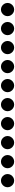

<svg xmlns="http://www.w3.org/2000/svg" viewBox="1841 -2400 318 4040"><g transform="rotate(-90 2000.0 -380.0)"><path d="M80 -380Q80 -342 99 -310.5Q118 -279 149.5 -260Q181 -241 219 -241Q257 -241 288.5 -260Q320 -279 339 -310.5Q358 -342 358 -380Q358 -418 339 -449.5Q320 -481 288.5 -500Q257 -519 219 -519Q181 -519 149.5 -500Q118 -481 99 -449.5Q80 -418 80 -380Z M480 -380Q480 -342 499 -310.5Q518 -279 549.5 -260Q581 -241 619 -241Q657 -241 688.5 -260Q720 -279 739 -310.5Q758 -342 758 -380Q758 -418 739 -449.5Q720 -481 688.5 -500Q657 -519 619 -519Q581 -519 549.5 -500Q518 -481 499 -449.5Q480 -418 480 -380Z M880 -380Q880 -342 899 -310.5Q918 -279 949.5 -260Q981 -241 1019 -241Q1057 -241 1088.5 -260Q1120 -279 1139 -310.5Q1158 -342 1158 -380Q1158 -418 1139 -449.5Q1120 -481 1088.5 -500Q1057 -519 1019 -519Q981 -519 949.5 -500Q918 -481 899 -449.5Q880 -418 880 -380Z M1280 -380Q1280 -342 1299 -310.5Q1318 -279 1349.5 -260Q1381 -241 1419 -241Q1457 -241 1488.5 -260Q1520 -279 1539 -310.5Q1558 -342 1558 -380Q1558 -418 1539 -449.5Q1520 -481 1488.5 -500Q1457 -519 1419 -519Q1381 -519 1349.5 -500Q1318 -481 1299 -449.5Q1280 -418 1280 -380Z M1680 -380Q1680 -342 1699 -310.5Q1718 -279 1749.5 -260Q1781 -241 1819 -241Q1857 -241 1888.5 -260Q1920 -279 1939 -310.5Q1958 -342 1958 -380Q1958 -418 1939 -449.5Q1920 -481 1888.5 -500Q1857 -519 1819 -519Q1781 -519 1749.5 -500Q1718 -481 1699 -449.5Q1680 -418 1680 -380Z M2080 -380Q2080 -342 2099 -310.5Q2118 -279 2149.5 -260Q2181 -241 2219 -241Q2257 -241 2288.5 -260Q2320 -279 2339 -310.5Q2358 -342 2358 -380Q2358 -418 2339 -449.5Q2320 -481 2288.5 -500Q2257 -519 2219 -519Q2181 -519 2149.5 -500Q2118 -481 2099 -449.5Q2080 -418 2080 -380Z M2480 -380Q2480 -342 2499 -310.5Q2518 -279 2549.5 -260Q2581 -241 2619 -241Q2657 -241 2688.5 -260Q2720 -279 2739 -310.5Q2758 -342 2758 -380Q2758 -418 2739 -449.5Q2720 -481 2688.5 -500Q2657 -519 2619 -519Q2581 -519 2549.5 -500Q2518 -481 2499 -449.5Q2480 -418 2480 -380Z M2880 -380Q2880 -342 2899 -310.5Q2918 -279 2949.5 -260Q2981 -241 3019 -241Q3057 -241 3088.5 -260Q3120 -279 3139 -310.5Q3158 -342 3158 -380Q3158 -418 3139 -449.5Q3120 -481 3088.5 -500Q3057 -519 3019 -519Q2981 -519 2949.5 -500Q2918 -481 2899 -449.5Q2880 -418 2880 -380Z M3280 -380Q3280 -342 3299 -310.5Q3318 -279 3349.5 -260Q3381 -241 3419 -241Q3457 -241 3488.5 -260Q3520 -279 3539 -310.5Q3558 -342 3558 -380Q3558 -418 3539 -449.5Q3520 -481 3488.5 -500Q3457 -519 3419 -519Q3381 -519 3349.5 -500Q3318 -481 3299 -449.5Q3280 -418 3280 -380Z M3680 -380Q3680 -342 3699 -310.5Q3718 -279 3749.5 -260Q3781 -241 3819 -241Q3857 -241 3888.5 -260Q3920 -279 3939 -310.5Q3958 -342 3958 -380Q3958 -418 3939 -449.5Q3920 -481 3888.5 -500Q3857 -519 3819 -519Q3781 -519 3749.5 -500Q3718 -481 3699 -449.5Q3680 -418 3680 -380Z"/></g></svg>

Font: text-security-disc
Style: Regular
Weight: 400
Monospace: yes
Foundry: Oskari Noppa
Version: Version 3.000;hotconv 1.0.118;makeotfexe 2.5.65603